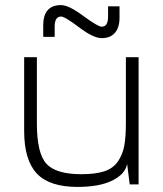

<svg xmlns="http://www.w3.org/2000/svg" viewBox="-20 -725 640 755"><path d="M525 -500H475V-120L480 -80L490 0H525ZM480 -80 475 -120V-240Q475 -185 468.5 -151Q462 -117 443.5 -90Q425 -63 390.5 -51.5Q356 -40 300 -40Q200 -40 162.5 -81Q125 -122 125 -240V-500H75V-210Q75 -96 124.5 -43Q174 10 285 10Q371 10 421.5 -15Q472 -40 480 -80ZM380 -575Q347 -575 291 -617.5Q235 -660 220 -660Q195 -660 195 -620V-580H150V-625Q150 -705 220 -705Q250 -705 307.5 -662.5Q365 -620 380 -620Q405 -620 405 -660V-700H450V-655Q450 -617 432 -596Q414 -575 380 -575Z"/></svg>

Font: Millimetre
Style: Light
Weight: 200
Designer: Jérémy Landes
Version: Version 1.0